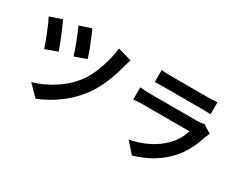

<svg xmlns="http://www.w3.org/2000/svg" viewBox="-103 -1250 2205 1780"><g transform="rotate(30 1000.0 -360.5)"><path d="M472.7 -779.3Q492.2 -741.2 528.3 -649.9Q564.5 -558.6 578.1 -510.7L452.1 -466.8Q438.5 -515.6 404.3 -604Q370.1 -692.4 347.7 -738.3ZM780.3 -742.2 928.7 -699.2Q915 -663.1 904.3 -621.1Q842.8 -384.8 736.3 -245.1Q659.2 -144.5 556.2 -69.3Q453.1 5.9 342.8 47.9L231.4 -64.5Q340.8 -95.7 447.3 -162.6Q553.7 -229.5 626 -322.3Q684.6 -396.5 726.6 -515.1Q768.6 -633.8 780.3 -742.2ZM195.3 -716.8Q218.8 -669.9 255.9 -579.6Q293 -489.3 310.5 -436.5L181.6 -389.6Q167 -439.5 127.9 -536.6Q88.9 -633.8 67.4 -672.9Z M1815.4 -532.2 1904.3 -476.6Q1891.6 -452.1 1884.8 -434.6Q1830.1 -260.7 1737.3 -158.2Q1599.6 -4.9 1379.9 57.6L1280.3 -54.7Q1500 -99.6 1627 -230.5Q1699.2 -303.7 1730.5 -403.3H1247.1Q1183.6 -403.3 1130.9 -398.4V-528.3Q1193.4 -522.5 1247.1 -522.5H1742.2Q1793 -522.5 1815.4 -532.2ZM1222.7 -637.7V-766.6Q1257.8 -761.7 1327.1 -761.7H1711.9Q1785.2 -761.7 1820.3 -766.6V-637.7Q1779.3 -640.6 1710 -640.6H1327.1Q1266.6 -640.6 1222.7 -637.7Z"/></g></svg>

Font: Nasu
Style: Bold
Weight: 700
Designer: Ryoko NISHIZUKA (kana &amp; ideographs); Paul D. Hunt (Latin, Greek &amp; Cyrillic); Wenlong ZHANG (bopomofo); Sandoll C
Version: Version 2014.1215